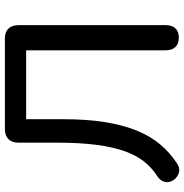

<svg xmlns="http://www.w3.org/2000/svg" viewBox="-4 -741 754 786"><g transform="rotate(-90 373.0 -348.0)"><path d="M612 7Q587 7 573.5 -7Q560 -21 560 -46V-618H278V-466Q278 -369 266 -295Q254 -221 231.5 -165.5Q209 -110 175.5 -70Q142 -30 98 -1Q80 12 61.5 8Q43 4 29 -14Q17 -33 21.5 -51Q26 -69 46 -82Q79 -103 104.5 -135Q130 -167 147 -214.5Q164 -262 173 -330Q182 -398 182 -492V-649Q182 -676 196.5 -690.5Q211 -705 238 -705H608Q635 -705 649 -690.5Q663 -676 663 -649V-46Q663 -21 650 -7Q637 7 612 7Z"/></g></svg>

Font: Nunito SemiBold
Style: Regular
Weight: 600
Designer: Vernon Adams
Foundry: Vernon Adams
Version: Version 3.602